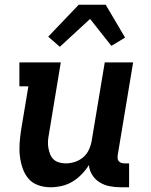

<svg xmlns="http://www.w3.org/2000/svg" viewBox="-20 -784 640 812"><path d="M194 8Q166 8 141 -1Q116 -10 100 -29Q84 -48 75.5 -73Q67 -98 64 -124.5Q61 -151 63 -178.5Q65 -206 69 -233L100 -419H62V-520H237L187 -217Q184 -202 183 -187.5Q182 -173 184.5 -159Q187 -145 192 -132Q197 -119 206.5 -110Q216 -101 230 -97Q244 -93 258 -93Q278 -93 297.5 -99.5Q317 -106 332.5 -119.5Q348 -133 356.5 -152Q365 -171 368 -190L423 -520H543L478 -129Q477 -121 477.5 -114Q478 -107 482.5 -102Q487 -97 493.5 -95Q500 -93 508 -93H526V8H491Q466 8 443.5 3.5Q421 -1 402 -12.5Q383 -24 370.5 -43.5Q358 -63 356 -86Q343 -65 325 -46.5Q307 -28 286 -15.5Q265 -3 241 2.5Q217 8 194 8ZM233 -586 184 -629 313 -764H427L509 -625L451 -590L361 -704Z"/></svg>

Font: Iosevka Etoile
Style: Bold Italic
Weight: 700
Italic angle: -9°
Designer: Belleve Invis
Foundry: Belleve Invis
Version: Version 28.1.0; ttfautohint (v1.8.4)